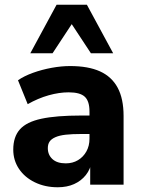

<svg xmlns="http://www.w3.org/2000/svg" viewBox="-20 -780 597 811"><path d="M224 11Q170 11 127 -10Q84 -31 60 -67Q36 -103 36 -148Q36 -202 64 -233.5Q92 -265 155 -278.5Q218 -292 322 -292H375V-214H323Q284 -214 257.5 -211Q231 -208 214 -200.5Q197 -193 189.5 -182Q182 -171 182 -154Q182 -126 201.5 -108Q221 -90 258 -90Q287 -90 309.5 -103.5Q332 -117 345 -140.5Q358 -164 358 -194V-309Q358 -353 338 -371.5Q318 -390 270 -390Q230 -390 185.5 -377.5Q141 -365 97 -340L56 -441Q82 -459 119.5 -472.5Q157 -486 198 -493.5Q239 -501 276 -501Q353 -501 402.5 -478.5Q452 -456 477 -409.5Q502 -363 502 -290V0H361V-99H368Q362 -65 342.5 -40.5Q323 -16 293 -2.5Q263 11 224 11ZM108 -555 219 -760H347L458 -555H364L283 -678L202 -555Z"/></svg>

Font: Nunito Sans 12pt ExtraLight ExtraBold
Style: Regular
Weight: 800
Version: Version 3.101;gftools[0.9.27]